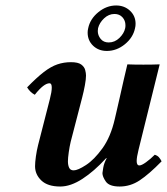

<svg xmlns="http://www.w3.org/2000/svg" viewBox="-20 -671 610 701"><path d="M302 -568Q309 -602 339 -626.5Q369 -651 404 -651Q434 -651 454.5 -632Q475 -613 475 -584Q475 -580 474.5 -576Q474 -572 473 -568Q466 -534 436 -509.5Q406 -485 370 -485Q340 -485 320 -504Q300 -523 300 -552Q300 -556 300.5 -560Q301 -564 302 -568ZM398 -620Q377 -620 360 -604Q343 -588 338 -568Q338 -565 337.5 -562.5Q337 -560 337 -558Q337 -542 347.5 -529Q358 -516 377 -516Q399 -516 416 -532.5Q433 -549 437 -568Q438 -572 438 -579Q438 -596 427 -608Q416 -620 398 -620ZM280 -315 238 -153Q234 -136 231 -115Q228 -94 228 -82Q228 -68 232.5 -58.5Q237 -49 249 -49Q264 -49 294 -68.5Q324 -88 354 -129.5Q384 -171 399 -236Q399 -236 404 -257.5Q409 -279 416.5 -312Q424 -345 431.5 -378.5Q439 -412 445 -436Q469 -435 503.5 -435Q538 -435 563 -436L486 -125Q479 -97 479 -83Q479 -67 489 -67Q497 -67 513 -78.5Q529 -90 545 -106Q555 -103 560.5 -96.5Q566 -90 570 -82Q524 -35 490 -12.5Q456 10 417 10Q379 10 366.5 -8Q354 -26 354 -39Q354 -42 357 -59Q360 -76 369 -92Q370 -93 369 -93.5Q368 -94 366 -92Q324 -46 281 -18Q238 10 200 10Q154 10 131 -12Q108 -34 108 -64Q108 -78 111 -99.5Q114 -121 119 -141L162 -309Q169 -336 169 -351Q169 -367 161 -367Q140 -367 107 -325Q90 -334 79 -352Q114 -388 140 -408Q166 -428 189.5 -436Q213 -444 239 -444Q265 -444 276.5 -435.5Q288 -427 291 -415.5Q294 -404 294 -395Q294 -382 290 -360Q286 -338 280 -315Z"/></svg>

Font: Libertinus Serif Semibold Italic
Style: Regular
Weight: 600
Italic angle: -11.5°
Designer: Philipp H. Poll, Khaled Hosny
Foundry: Caleb Maclennan
Version: Version 7.051;RELEASE